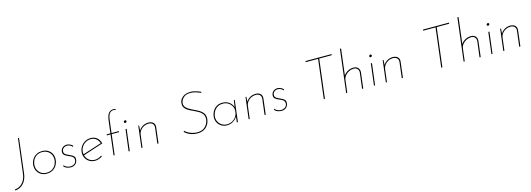

<svg xmlns="http://www.w3.org/2000/svg" viewBox="-27 -1931 8978 3248"><g transform="rotate(-15 4461.5 -307.5)"><path d="M179 -93Q169 -18 137 34Q105 86 58.5 113Q12 140 -40 142L-37 123Q12 120 53.5 93.5Q95 67 123.5 19Q152 -29 160 -96L235 -702H253Z M550 6Q510 6 476.5 -7.5Q443 -21 418 -45.5Q393 -70 379 -103.5Q365 -137 365 -176Q365 -213 377.5 -250Q390 -287 415.5 -317.5Q441 -348 480.5 -366.5Q520 -385 573 -385Q627 -385 668.5 -361.5Q710 -338 734 -296.5Q758 -255 758 -203Q758 -174 750 -144Q742 -114 726 -87Q710 -60 685 -39Q660 -18 626.5 -6Q593 6 550 6ZM551 -11Q615 -11 656.5 -39.5Q698 -68 718 -111.5Q738 -155 738 -202Q738 -236 726 -266Q714 -296 691.5 -319Q669 -342 638.5 -355Q608 -368 572 -368Q508 -368 466.5 -339.5Q425 -311 405 -267.5Q385 -224 385 -178Q385 -132 406.5 -94Q428 -56 465.5 -33.5Q503 -11 551 -11Z M962 7Q943 6 922 0.5Q901 -5 881.5 -16.5Q862 -28 849 -47L862 -59Q871 -45 886.5 -34.5Q902 -24 922 -17.5Q942 -11 965 -10Q1001 -8 1033.5 -26.5Q1066 -45 1072 -92Q1074 -122 1060.5 -140Q1047 -158 1023.5 -169Q1000 -180 976 -191Q941 -205 915 -226Q889 -247 893 -290Q896 -313 906 -330.5Q916 -348 932 -359.5Q948 -371 967.5 -377Q987 -383 1007 -382Q1021 -381 1038.5 -376Q1056 -371 1074 -360.5Q1092 -350 1106 -332L1093 -319Q1078 -341 1052 -352Q1026 -363 1006 -364Q987 -365 966.5 -357.5Q946 -350 931 -334Q916 -318 914 -292Q911 -268 921 -252.5Q931 -237 949 -226.5Q967 -216 988 -207Q1014 -195 1039.5 -182.5Q1065 -170 1080 -150Q1095 -130 1091 -96Q1089 -73 1079.5 -53.5Q1070 -34 1054 -20Q1038 -6 1015 1.5Q992 9 962 7Z M1400 -11Q1432 -11 1462 -22Q1492 -33 1516 -52L1527 -37Q1500 -17 1467 -5.5Q1434 6 1399 6Q1344 6 1302 -18.5Q1260 -43 1236.5 -84.5Q1213 -126 1213 -177Q1213 -220 1229.5 -257.5Q1246 -295 1274.5 -324Q1303 -353 1340.5 -369Q1378 -385 1420 -385Q1455 -385 1482.5 -375Q1510 -365 1531.5 -346.5Q1553 -328 1567.5 -303Q1582 -278 1590 -247L1232 -130L1228 -148L1576 -260L1568 -251Q1553 -299 1515.5 -333Q1478 -367 1421 -367Q1370 -367 1327 -342Q1284 -317 1258.5 -274Q1233 -231 1233 -179Q1233 -136 1253 -97.5Q1273 -59 1310.5 -35Q1348 -11 1400 -11Z M1721 0 1764 -357H1699L1701 -375H1766L1792 -585Q1804 -682 1836 -719.5Q1868 -757 1923 -757Q1932 -757 1942.5 -755Q1953 -753 1962 -749L1952 -735Q1947 -738 1940 -740Q1933 -742 1923 -742Q1875 -742 1848.5 -708.5Q1822 -675 1812 -589L1786 -375H1915L1913 -357H1784L1740 0ZM2032 -378H2051L2005 0H1985ZM2036 -501Q2037 -511 2044.5 -518Q2052 -525 2062 -525Q2071 -525 2077 -518.5Q2083 -512 2082 -504Q2082 -494 2074.5 -487Q2067 -480 2057 -480Q2047 -480 2041.5 -487Q2036 -494 2036 -501Z M2270 -378 2263 -274 2258 -281Q2282 -327 2328 -356Q2374 -385 2432 -385Q2489 -385 2518.5 -354Q2548 -323 2541 -273L2508 0H2488L2521 -272Q2527 -314 2502 -340.5Q2477 -367 2429 -367Q2386 -367 2348 -347.5Q2310 -328 2285 -294.5Q2260 -261 2255 -218L2228 0H2209L2255 -378Z M3425 -639Q3397 -653 3349 -669Q3301 -685 3251 -686Q3198 -686 3164.5 -670Q3131 -654 3112 -630.5Q3093 -607 3085.5 -583.5Q3078 -560 3078 -545Q3078 -506 3100.5 -479.5Q3123 -453 3159.5 -432.5Q3196 -412 3237 -392Q3280 -373 3320.5 -349.5Q3361 -326 3387 -291Q3413 -256 3413 -202Q3413 -171 3401.5 -135Q3390 -99 3364 -66.5Q3338 -34 3295.5 -13.5Q3253 7 3191 7Q3136 7 3092.5 -6.5Q3049 -20 3018 -40Q2987 -60 2969 -78L2981 -94Q3000 -74 3032.5 -55Q3065 -36 3106.5 -23.5Q3148 -11 3193 -11Q3262 -11 3306 -40.5Q3350 -70 3371.5 -114Q3393 -158 3393 -200Q3393 -249 3368.5 -281.5Q3344 -314 3305 -336.5Q3266 -359 3223 -378Q3192 -391 3162.5 -406.5Q3133 -422 3109 -441Q3085 -460 3071 -484.5Q3057 -509 3058 -542Q3058 -591 3084.5 -627.5Q3111 -664 3155 -683.5Q3199 -703 3252 -703Q3281 -703 3314 -696.5Q3347 -690 3378.5 -679Q3410 -668 3436 -654Z M3709 5Q3656 5 3614.5 -19.5Q3573 -44 3549.5 -85Q3526 -126 3526 -177Q3526 -207 3537 -243Q3548 -279 3572 -311.5Q3596 -344 3635.5 -365Q3675 -386 3732 -386Q3777 -386 3814 -369Q3851 -352 3876.5 -322.5Q3902 -293 3913 -255L3908 -243L3929 -378H3944L3899 0H3880L3894 -120L3895 -105Q3882 -81 3862.5 -61Q3843 -41 3819 -26Q3795 -11 3767 -3Q3739 5 3709 5ZM3714 -12Q3761 -12 3801 -32Q3841 -52 3867.5 -88Q3894 -124 3901 -170L3905 -211Q3902 -255 3879 -290.5Q3856 -326 3818 -347Q3780 -368 3733 -368Q3681 -368 3645 -348.5Q3609 -329 3587 -299Q3565 -269 3555.5 -236.5Q3546 -204 3546 -179Q3546 -133 3567.5 -95Q3589 -57 3627 -34.5Q3665 -12 3714 -12Z M4148 -378 4141 -274 4136 -281Q4160 -327 4206 -356Q4252 -385 4310 -385Q4367 -385 4396.5 -354Q4426 -323 4419 -273L4386 0H4366L4399 -272Q4405 -314 4380 -340.5Q4355 -367 4307 -367Q4264 -367 4226 -347.5Q4188 -328 4163 -294.5Q4138 -261 4133 -218L4106 0H4087L4133 -378Z M4653 7Q4634 6 4613 0.5Q4592 -5 4572.5 -16.5Q4553 -28 4540 -47L4553 -59Q4562 -45 4577.5 -34.5Q4593 -24 4613 -17.5Q4633 -11 4656 -10Q4692 -8 4724.5 -26.5Q4757 -45 4763 -92Q4765 -122 4751.5 -140Q4738 -158 4714.5 -169Q4691 -180 4667 -191Q4632 -205 4606 -226Q4580 -247 4584 -290Q4587 -313 4597 -330.5Q4607 -348 4623 -359.5Q4639 -371 4658.5 -377Q4678 -383 4698 -382Q4712 -381 4729.5 -376Q4747 -371 4765 -360.5Q4783 -350 4797 -332L4784 -319Q4769 -341 4743 -352Q4717 -363 4697 -364Q4678 -365 4657.5 -357.5Q4637 -350 4622 -334Q4607 -318 4605 -292Q4602 -268 4612 -252.5Q4622 -237 4640 -226.5Q4658 -216 4679 -207Q4705 -195 4730.5 -182.5Q4756 -170 4771 -150Q4786 -130 4782 -96Q4780 -73 4770.5 -53.5Q4761 -34 4745 -20Q4729 -6 4706 1.5Q4683 9 4653 7Z M5271 -702H5727L5724 -683H5506L5423 0H5403L5486 -683H5269Z M5847 -287Q5871 -329 5919 -357Q5967 -385 6024 -385Q6077 -385 6104.5 -353.5Q6132 -322 6127 -273L6094 0H6074L6108 -277Q6111 -313 6089.5 -339Q6068 -365 6026 -367Q5981 -367 5941 -347.5Q5901 -328 5874 -294.5Q5847 -261 5841 -218L5814 0H5795L5887 -752H5907L5849 -277Z M6328 -378H6348L6301 0H6282ZM6333 -500Q6333 -510 6341 -517Q6349 -524 6359 -524Q6368 -524 6373.5 -518Q6379 -512 6379 -504Q6379 -494 6371 -487Q6363 -480 6354 -480Q6344 -480 6338.5 -486.5Q6333 -493 6333 -500Z M6551 -378 6544 -274 6539 -281Q6563 -327 6609 -356Q6655 -385 6713 -385Q6770 -385 6799.5 -354Q6829 -323 6822 -273L6789 0H6769L6802 -272Q6808 -314 6783 -340.5Q6758 -367 6710 -367Q6667 -367 6629 -347.5Q6591 -328 6566 -294.5Q6541 -261 6536 -218L6509 0H6490L6536 -378Z M7328 -702H7784L7781 -683H7563L7480 0H7460L7543 -683H7326Z M7904 -287Q7928 -329 7976 -357Q8024 -385 8081 -385Q8134 -385 8161.5 -353.5Q8189 -322 8184 -273L8151 0H8131L8165 -277Q8168 -313 8146.5 -339Q8125 -365 8083 -367Q8038 -367 7998 -347.5Q7958 -328 7931 -294.5Q7904 -261 7898 -218L7871 0H7852L7944 -752H7964L7906 -277Z M8385 -378H8405L8358 0H8339ZM8390 -500Q8390 -510 8398 -517Q8406 -524 8416 -524Q8425 -524 8430.5 -518Q8436 -512 8436 -504Q8436 -494 8428 -487Q8420 -480 8411 -480Q8401 -480 8395.5 -486.5Q8390 -493 8390 -500Z M8608 -378 8601 -274 8596 -281Q8620 -327 8666 -356Q8712 -385 8770 -385Q8827 -385 8856.5 -354Q8886 -323 8879 -273L8846 0H8826L8859 -272Q8865 -314 8840 -340.5Q8815 -367 8767 -367Q8724 -367 8686 -347.5Q8648 -328 8623 -294.5Q8598 -261 8593 -218L8566 0H8547L8593 -378Z"/></g></svg>

Font: Josefin Sans Thin Thin
Style: Italic
Weight: 250
Italic angle: -7°
Version: Version 2.000